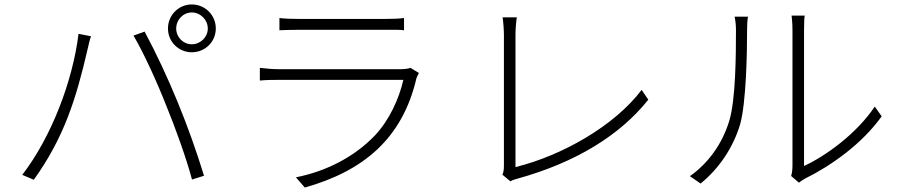

<svg xmlns="http://www.w3.org/2000/svg" viewBox="-20 -812 4040 863"><path d="M735 -684C735 -624 783 -577 842 -577C902 -577 950 -624 950 -684C950 -744 902 -792 842 -792C783 -792 735 -744 735 -684ZM772 -684C772 -723 803 -756 842 -756C881 -756 914 -723 914 -684C914 -645 881 -613 842 -613C803 -613 772 -645 772 -684ZM725 -343C768 -239 819 -96 843 -5L897 -22C830 -241 738 -468 630 -670L580 -652C623 -580 685 -445 725 -343ZM333 -660C307 -448 211 -196 80 -26L132 -4C268 -194 322 -367 374 -592C379 -612 382 -630 389 -649Z M1236 -676C1263 -677 1288 -678 1317 -678H1715C1747 -678 1773 -679 1796 -676V-731C1773 -728 1747 -727 1716 -727H1317C1286 -727 1261 -728 1236 -731ZM1825 -507C1814 -503 1797 -501 1780 -501H1234C1209 -501 1180 -503 1148 -507V-450C1180 -453 1211 -453 1234 -453H1793C1774 -369 1730 -272 1665 -203C1573 -107 1447 -42 1310 -15L1350 31C1613 -43 1789 -189 1852 -461C1855 -468 1859 -477 1863 -484Z M2274 3C2285 -4 2297 -6 2306 -9C2566 -81 2766 -203 2894 -364L2864 -408C2742 -246 2505 -112 2297 -61V-657C2297 -680 2300 -717 2303 -734H2239C2242 -718 2245 -676 2245 -656V-67C2245 -50 2243 -36 2238 -27Z M3571 9C3580 2 3588 -3 3600 -10C3717 -68 3854 -165 3943 -289L3912 -333C3830 -211 3692 -111 3594 -66V-675C3594 -709 3595 -731 3597 -742H3538C3539 -731 3542 -710 3542 -675V-67C3542 -50 3540 -34 3536 -21ZM3129 13C3213 -55 3276 -150 3307 -254C3334 -353 3338 -572 3338 -676C3338 -699 3339 -721 3342 -737H3282C3286 -718 3288 -698 3288 -676C3288 -568 3287 -365 3258 -269C3226 -165 3165 -80 3081 -20Z"/></svg>

Font: Spoqa Han Sans Neo Light
Style: Regular
Weight: 300
Designer: [Spoqa Han Sans Neo] Dong-huui Kim  Younghwa Kang  Yujin Lee  [Noto Sans] Ryoko NISHIZUKA  (kana & ideographs); Paul D. 
Foundry: Spoqa (http://www.spoqa-han-sans.com)
Version: Version 1.000